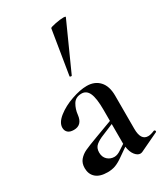

<svg xmlns="http://www.w3.org/2000/svg" viewBox="-184 -815 791 907"><g transform="rotate(-30 212.0 -361.5)"><path d="M418 -54Q422 -54 423.5 -49.5Q425 -45 421 -43L318 6Q312 8 308 8Q293 8 279.5 -9Q266 -26 262 -56L216 -24Q192 -7 173 0Q154 7 130 7Q88 7 66.5 -12Q45 -31 45 -64Q45 -91 59.5 -108Q74 -125 95.5 -135Q117 -145 163 -162L260 -198V-258Q260 -321 247.5 -349Q235 -377 208 -377Q175 -377 160.5 -352.5Q146 -328 143 -298Q137 -246 92 -246Q70 -246 59.5 -256Q49 -266 49 -282Q49 -310 82.5 -336.5Q116 -363 163.5 -379.5Q211 -396 247 -396Q290 -396 315.5 -368.5Q341 -341 341 -289V-108Q341 -45 381 -45Q395 -45 416 -54ZM260 -73V-82V-181L200 -156Q174 -146 157.5 -132.5Q141 -119 141 -94Q141 -69 156.5 -54.5Q172 -40 194 -40Q211 -40 231 -54ZM207 -472Q204 -472 201.5 -473.5Q199 -475 200 -476L239 -716Q241 -720 268.5 -725.5Q296 -731 314 -731Q326 -731 325 -727L211 -474Q211 -472 207 -472Z"/></g></svg>

Font: Cormorant Garamond SemiBold
Style: Regular
Weight: 600
Designer: Christian Thalmann (Catharsis Fonts)
Version: Version 3.000